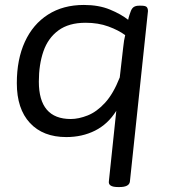

<svg xmlns="http://www.w3.org/2000/svg" viewBox="-20 -548 682 776"><path d="M457 208Q417 208 420 185L450 -100Q416 -46 364 -20Q312 6 248 6Q154 6 101 -51Q48 -108 48 -212Q48 -308 80.5 -379Q113 -450 174 -489Q235 -528 319 -528Q379 -528 424 -509.5Q469 -491 498 -468Q500 -478 503 -487Q506 -496 509 -504Q514 -516 522 -520.5Q530 -525 542 -525H551Q568 -525 573 -519.5Q578 -514 578 -503L505 186Q502 208 463 208ZM266 -67Q298 -67 334.5 -81.5Q371 -96 404.5 -132.5Q438 -169 464 -235L478 -357Q481 -387 486 -406Q459 -426 418 -441Q377 -456 326 -456Q258 -456 216 -425Q174 -394 155.5 -340.5Q137 -287 137 -218Q137 -67 266 -67Z"/></svg>

Font: Asap Semi Expanded Semi Expanded Regular
Style: Italic
Weight: 400
Width: 6
Italic angle: -6°
Designer: Pablo Cosgaya
Foundry: Omnibus-Type
Version: Version 3.001; ttfautohint (v1.8.4.7-5d5b)